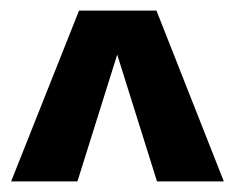

<svg xmlns="http://www.w3.org/2000/svg" viewBox="-20 -736 445 362"><path d="M402 -394H276L201 -633L126 -394H1L129 -716H275Z"/></svg>

Font: Khand ExtraBold
Style: Regular
Weight: 800
Designer: Sanchit Sawaria and Jyotish Sonowal (Devanagari), Satya Rajpurohit (Latin)
Foundry: Indian Type Foundry
Version: Version 2.000;PS 1.0;hotconv 1.0.79;makeotf.lib2.5.61930